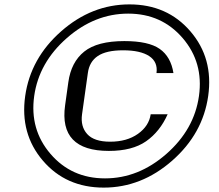

<svg xmlns="http://www.w3.org/2000/svg" viewBox="-20 -812 998 874"><path d="M284.2 -638.7Q157.2 -527.3 135.7 -375Q114.3 -222.7 210 -111.3Q305.7 0 458 0Q610.4 0 737.3 -111.3Q864.3 -222.7 885.7 -375Q907.2 -527.3 811.5 -638.7Q715.8 -750 563.5 -750Q411.1 -750 284.2 -638.7ZM175.3 -80.6Q70.3 -203.1 94.7 -375Q119.1 -546.9 258.3 -669.4Q397.5 -792 569.3 -792Q741.2 -792 846.7 -669.4Q952.1 -546.9 927.7 -375Q903.3 -203.1 763.7 -80.6Q624 42 452.1 42Q280.3 42 175.3 -80.6ZM353.5 -292Q345.7 -236.3 377 -201.7Q408.2 -167 481.4 -167Q557.6 -167 607.9 -202.6Q658.2 -238.3 666 -292H743.2Q708 -212.9 645 -168.9Q582 -125 475.6 -125Q247.1 -125 276.4 -333L291 -437.5Q303.7 -529.3 363.3 -577.1Q422.9 -625 545.9 -625Q656.2 -625 707 -589.4Q757.8 -553.7 769.5 -479.5H692.4Q699.2 -530.3 659.2 -556.6Q619.1 -583 540 -583Q463.9 -583 425.3 -557.1Q386.7 -531.2 379.9 -479.5Z"/></svg>

Font: okolaks
Style: RegularItalic
Weight: 500
Italic angle: -8°
Version: Version 000.6.0